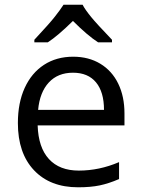

<svg xmlns="http://www.w3.org/2000/svg" viewBox="-20 -786 601 816"><path d="M183 -606Q225 -633 290 -697Q352 -635 397 -606H456V-617Q389 -687 368 -713Q341 -746 331 -766H250Q236 -744 213 -715Q193 -689 126 -617V-606ZM486 -25V-97Q402 -61 315 -61Q233 -61 188 -110Q143 -159 140 -253H509V-304Q509 -376 482.5 -430.5Q456 -485 406.5 -515Q357 -545 291 -545Q220 -545 167 -510.5Q114 -476 85 -412.5Q56 -349 56 -263Q56 -135 124.5 -62.5Q193 10 312 10Q365 10 403.5 2Q442 -6 486 -25ZM422 -319H142Q149 -394 187.5 -435.5Q226 -477 290 -477Q354 -477 388 -436Q422 -395 422 -319Z"/></svg>

Font: OpenSansMMV
Style: Regular
Weight: 400
Designer: Steve Matteson
Foundry: Ascender Corporation
Version: Version 4.000